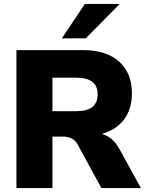

<svg xmlns="http://www.w3.org/2000/svg" viewBox="-20 -961 746 981"><path d="M64 0V-705H403Q523 -705 588.5 -646.5Q654 -588 654 -484Q654 -405 614.5 -351.5Q575 -298 500 -277Q556 -262 590 -200L700 0H498L376 -224Q364 -245 345.5 -254Q327 -263 303 -263H248V0ZM248 -393H370Q479 -393 479 -479Q479 -564 370 -564H248ZM296 -765 414 -941H592L418 -765Z"/></svg>

Font: Nunito Sans Black
Style: Regular
Weight: 900
Designer: Vernon Adams
Foundry: Vernon Adams
Version: Version 3.006; ttfautohint (v1.8.3)